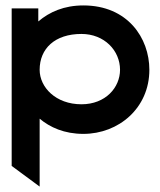

<svg xmlns="http://www.w3.org/2000/svg" viewBox="-20 -482 589 707"><path d="M126 205V-45C164 -13 217 11 287 11C417 11 530 -84 530 -225C530 -342 450 -462 287 -462C216 -462 162 -438 121 -403V-451H23V129ZM280 -357C364 -357 422 -296 422 -225C422 -160 369 -98 280 -98C185 -98 126 -161 126 -225C126 -303 182 -357 280 -357Z"/></svg>

Font: Charger Pro
Style: BlkExt
Weight: 900
Designer: Jasper
Foundry: Cannot Into Space Fonts
Version: Version 1.09